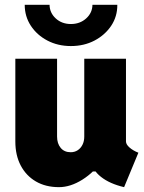

<svg xmlns="http://www.w3.org/2000/svg" viewBox="-20 -772 602 800"><path d="M225.6 7.8Q170.4 7.8 129.6 -15.9Q88.9 -39.6 66.4 -82.3Q43.9 -125 43.9 -182.6V-527.3H217.8V-203.1Q217.8 -173.8 232.9 -155.8Q248 -137.7 274.4 -137.7Q291 -137.7 303.7 -146Q316.4 -154.3 323.7 -168.9Q331.1 -183.6 331.1 -203.1V-527.3H504.9V-182.6Q504.9 -170.4 519.5 -157.5Q534.2 -144.5 556.6 -135.7L497.1 7.8Q437 -6.3 400.6 -35.2Q364.3 -64 363.3 -97.7L393.6 -57.6H329.1L408.2 -106.4Q373 -54.7 323.2 -23.4Q273.4 7.8 225.6 7.8ZM275.4 -580.1Q221.2 -580.1 177.5 -603Q133.8 -626 108.4 -664.8Q83 -703.6 83 -752H186.5Q187 -718.3 212.4 -695.1Q237.8 -671.9 275.4 -671.9Q313 -671.9 338.9 -695.1Q364.7 -718.3 365.2 -752H468.8Q469.2 -703.6 443.4 -664.8Q417.5 -626 373.8 -603Q330.1 -580.1 275.4 -580.1Z"/></svg>

Font: Reddit Mono Black
Style: Regular
Weight: 900
Monospace: yes
Designer: Stephen Hutchings
Foundry: Reddit
Version: Version 1.014